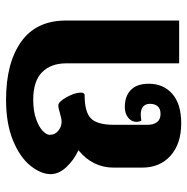

<svg xmlns="http://www.w3.org/2000/svg" viewBox="-12 -614 633 650"><g transform="rotate(-90 305.0 -289.5)"><path d="M560 -383V0H415V-383Q415 -434 385 -464Q355 -494 292 -494Q254 -494 227 -484.5Q200 -475 186.5 -462Q173 -449 173 -438Q173 -420 187 -409Q201 -398 217 -398Q228 -398 248 -404Q263 -409 273 -409Q285 -409 300.5 -381Q316 -353 316 -333Q316 -320 307 -320Q250 -320 228.5 -298.5Q207 -277 207 -221V-107Q207 -87 216 -75Q225 -63 244 -63Q261 -63 269.5 -72.5Q278 -82 278 -99Q278 -114 268.5 -122Q259 -130 242 -130Q235 -130 221 -128Q217 -136 217 -145Q217 -161 231 -172.5Q245 -184 267 -184Q304 -184 325 -163.5Q346 -143 346 -103Q346 -53 311.5 -23Q277 7 212 7Q143 7 102.5 -29Q62 -65 62 -126V-221Q62 -293 121 -341Q88 -356 64 -381.5Q40 -407 40 -435Q40 -468 68.5 -503.5Q97 -539 154 -562.5Q211 -586 292 -586Q416 -586 488 -535Q560 -484 560 -383Z"/></g></svg>

Font: Krub
Style: Bold
Weight: 700
Version: Version 1.000; ttfautohint (v1.6)